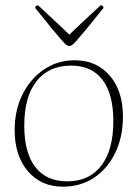

<svg xmlns="http://www.w3.org/2000/svg" viewBox="-20 -688 516 720"><path d="M216 12Q134 12 84.5 -46Q35 -104 35 -200Q35 -275 64.5 -334Q94 -393 145 -427.5Q196 -462 260 -462Q342 -462 391.5 -404.5Q441 -347 441 -251Q441 -174 412 -114.5Q383 -55 332.5 -21.5Q282 12 216 12ZM232 -8Q315 -8 360 -67Q405 -126 405 -234Q405 -335 364.5 -388.5Q324 -442 247 -442Q163 -442 117 -383.5Q71 -325 71 -217Q71 -115 112.5 -61.5Q154 -8 232 -8ZM240 -515Q236 -515 230 -519Q224 -523 212 -536.5Q200 -550 176 -579Q152 -608 112 -658Q112 -668 123 -668Q170 -624 198 -598Q226 -572 240 -558Q254 -572 282 -598Q310 -624 357 -668Q368 -668 368 -658Q328 -608 304 -579Q280 -550 268 -536.5Q256 -523 250 -519Q244 -515 240 -515Z"/></svg>

Font: Petrona Thin
Style: Regular
Weight: 100
Designer: Ringo R. Seeber
Foundry: Ringo R. Seeber
Version: Version 2.001; ttfautohint (v1.8.3)